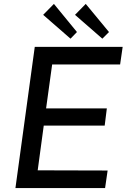

<svg xmlns="http://www.w3.org/2000/svg" viewBox="-20 -963 659 983"><path d="M256 -943 201 -887 341 -765 374 -799ZM419 -943 364 -887 504 -765 538 -799ZM59 0H518L531 -90L173 -91L204 -320H516L527 -408H216L247 -633H595L608 -723H158Z"/></svg>

Font: United Sans Medium
Style: Italic
Weight: 500
Italic angle: -8°
Designer: Pablo Impallari, Rodrigo Fuenzalida (Modified by Dan O. Williams)
Version: Version 1.000;PS 001.000;hotconv 1.0.88;makeotf.lib2.5.64775